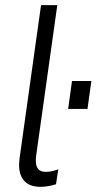

<svg xmlns="http://www.w3.org/2000/svg" viewBox="-20 -717 426 744"><path d="M137 7Q96 7 75 -15Q54 -37 54 -77Q54 -82 54.5 -89.5Q55 -97 56 -105L139 -697H202L120 -113Q119 -108 119 -103Q119 -98 119 -92Q119 -73 128 -62Q137 -51 158 -51Q169 -51 180.5 -53.5Q192 -56 206 -61L197 -3Q181 2 165.5 4.5Q150 7 137 7ZM244 -295 259 -403H334L319 -295Z"/></svg>

Font: Hanken Grotesk Light
Style: Italic
Weight: 300
Italic angle: -8°
Designer: Alfredo Marco Pradil
Foundry: Hanken Design Co.
Version: Version 3.013